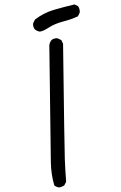

<svg xmlns="http://www.w3.org/2000/svg" viewBox="-20 -844 540 859"><path d="M234.4 -672.9Q219.7 -672.9 210.4 -664.6Q202.6 -654.8 200.7 -642.1L207.5 -117.7Q208.5 -63 223.1 -14.2Q232.4 -7.3 244.1 -5.4Q256.8 -7.3 267.6 -14.6L275.9 -30.8Q272 -80.6 270 -131.3Q268.1 -182.1 262.2 -648.4L254.4 -664.6L238.3 -672.4Q236.3 -672.9 234.4 -672.9ZM336.9 -791Q336.9 -805.7 329.1 -816.4L313.5 -824.2Q266.1 -813 220.7 -799.8Q175.8 -786.6 136.7 -756.8L128.4 -740.2Q127.9 -738.3 127.9 -736.3Q127.9 -721.7 136.2 -712.4Q145.5 -704.6 158.2 -702.6Q173.8 -704.6 198.7 -720.9Q223.6 -737.3 261.7 -747.6Q296.9 -756.3 328.6 -771L336.4 -787.1Q336.9 -789.1 336.9 -791Z"/></svg>

Font: Bakudai
Style: ExtraLight
Weight: 200
Version: Version 1.48